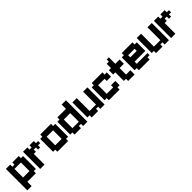

<svg xmlns="http://www.w3.org/2000/svg" viewBox="341 -1909 3390 3390"><g transform="rotate(-45 2035.5 -214.5)"><path d="M107.1 -428.6V-375H160.7V-428.6H321.4V-375H375V-53.6H321.4V0H107.1V107.1H0V-428.6ZM107.1 -321.4V-107.1H267.9V-321.4Z M535.7 -428.6V-375H589.3V-428.6H696.4V-375H750V-321.4H696.4V-267.9H642.9V-321.4H589.3V-267.9H535.7V0H428.6V-428.6Z M1125 -375H1178.6V-53.6H1125V0H857.1V-53.6H803.6V-375H857.1V-428.6H1125ZM910.7 -321.4V-107.1H1071.4V-321.4Z M1500 0V-53.6H1446.4V0H1285.7V-53.6H1232.1V-375H1285.7V-428.6H1500V-535.7H1607.1V0ZM1500 -107.1V-321.4H1339.3V-107.1Z M1928.6 0V-53.6H1875V0H1714.3V-53.6H1660.7V-428.6H1767.9V-107.1H1928.6V-428.6H2035.7V0Z M2410.7 -375H2464.3V-267.9H2357.1V-321.4H2196.4V-107.1H2357.1V-160.7H2464.3V-53.6H2410.7V0H2142.9V-53.6H2089.3V-375H2142.9V-428.6H2410.7Z M2785.7 0H2625V-53.6H2571.4V-267.9H2517.9V-375H2571.4V-482.1H2625V-535.7H2678.6V-375H2785.7V-267.9H2678.6V-107.1H2785.7Z M3160.7 -375H3214.3V-160.7H2946.4V-107.1H3214.3V-53.6H3160.7V0H2892.9V-53.6H2839.3V-375H2892.9V-428.6H3160.7ZM2946.4 -321.4V-267.9H3107.1V-321.4Z M3535.7 0V-53.6H3482.1V0H3321.4V-53.6H3267.9V-428.6H3375V-107.1H3535.7V-428.6H3642.9V0Z M3803.6 -428.6V-375H3857.1V-428.6H3964.3V-375H4017.9V-321.4H3964.3V-267.9H3910.7V-321.4H3857.1V-267.9H3803.6V0H3696.4V-428.6Z"/></g></svg>

Font: Jersey 10
Style: Regular
Weight: 400
Designer: Sarah Cadigan-Fried
Version: Version 1.000